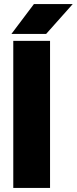

<svg xmlns="http://www.w3.org/2000/svg" viewBox="-20 -920 376 940"><path d="M45 -720H225V0H45ZM146 -900H336L206 -754H36Z"/></svg>

Font: Oak Sans Black
Style: Regular
Weight: 900
Designer: Erik Kennedy, Walven
Foundry: Erik Kennedy, Walven
Version: Version 1.000